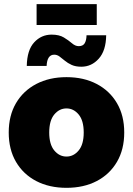

<svg xmlns="http://www.w3.org/2000/svg" viewBox="-20 -903 647 935"><path d="M303.7 11.7Q220.2 11.7 156.7 -21.2Q93.3 -54.2 57.9 -114.7Q22.5 -175.3 22.5 -257.8Q22.5 -340.3 57.9 -400.6Q93.3 -460.9 156.7 -494.1Q220.2 -527.3 303.7 -527.3Q387.7 -527.3 450.9 -494.1Q514.2 -460.9 549.6 -400.6Q585 -340.3 585 -257.8Q585 -175.3 549.6 -114.7Q514.2 -54.2 450.9 -21.2Q387.7 11.7 303.7 11.7ZM303.7 -140.6Q338.4 -140.6 363 -170.2Q387.7 -199.7 387.7 -257.8Q387.7 -315.9 363 -345.5Q338.4 -375 303.7 -375Q269 -375 244.4 -345.5Q219.7 -315.9 219.7 -257.8Q219.7 -199.7 244.4 -170.2Q269 -140.6 303.7 -140.6ZM376 -578.1Q348.1 -578.1 328.9 -586.9Q309.6 -595.7 295.7 -607.4Q281.7 -619.1 269.8 -627.9Q257.8 -636.7 244.1 -636.7Q209.5 -636.7 207 -582H110.4Q111.8 -659.2 146.5 -696.8Q181.2 -734.4 231.4 -734.4Q268.1 -734.4 291 -720.5Q314 -706.5 330.3 -692.4Q346.7 -678.2 363.3 -678.2Q383.8 -678.2 392.3 -692.1Q400.9 -706.1 401.4 -731.4H497.1Q496.1 -656.2 460.9 -617.2Q425.8 -578.1 376 -578.1ZM451.2 -882.8V-781.2H158.2V-882.8Z"/></svg>

Font: Inter Display Black
Style: Regular
Weight: 900
Designer: Rasmus Andersson
Foundry: rsms
Version: Version 4.000;git-a52131595